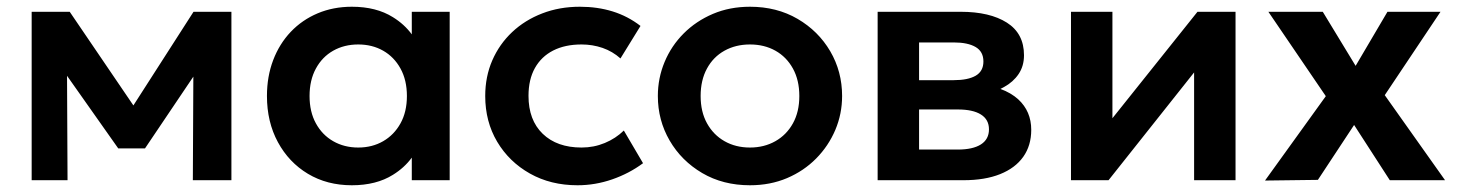

<svg xmlns="http://www.w3.org/2000/svg" viewBox="-20 -535 4324 570"><path d="M74 0V-500H187L376 -222L554.5 -500H667V0H552.5L554 -307.5L410.5 -94.5H331L179 -310L180.5 0Z M1024.5 15Q951 15 894.2 -19Q837.5 -53 805 -113Q772.5 -173 772.5 -250Q772.5 -308 791 -356.5Q809.5 -405 843.2 -440.5Q877 -476 923.2 -495.5Q969.5 -515 1024.5 -515Q1097 -515 1146.5 -484Q1180.5 -463 1202.5 -433V-500H1315V0H1202.5V-67Q1180.5 -37 1146.5 -16Q1097 15 1024.5 15ZM1043.5 -97Q1085 -97 1117.5 -115.8Q1150 -134.5 1169 -168.8Q1188 -203 1188 -250Q1188 -297 1169 -331.5Q1150 -366 1117.5 -384.5Q1085 -403 1043.5 -403Q1002 -403 969.2 -384.5Q936.5 -366 917.8 -331.5Q899 -297 899 -250Q899 -203 917.8 -168.8Q936.5 -134.5 969.2 -115.8Q1002 -97 1043.5 -97Z M1694.5 15Q1615 15 1553.2 -19.8Q1491.5 -54.5 1456 -114.2Q1420.5 -174 1420.5 -250Q1420.5 -307.5 1441.5 -355.8Q1462.5 -404 1500.5 -439.8Q1538.5 -475.5 1589.8 -495.2Q1641 -515 1701.5 -515Q1754 -515 1799 -501Q1844 -487 1881.5 -458L1822 -361.5Q1798.5 -382.5 1768.8 -392.8Q1739 -403 1706.5 -403Q1657.5 -403 1622.2 -385Q1587 -367 1568 -333Q1549 -299 1549 -250.5Q1549 -178.5 1591.2 -137.8Q1633.5 -97 1706.5 -97Q1743 -97 1775.5 -110.5Q1808 -124 1832 -147.5L1889 -50.5Q1848 -20 1797.5 -2.5Q1747 15 1694.5 15Z M2206.5 15Q2126.5 15 2064.8 -21.2Q2003 -57.5 1968 -117.8Q1933 -178 1933 -250Q1933 -303 1953 -351Q1973 -399 2009.8 -435.8Q2046.5 -472.5 2096.5 -493.8Q2146.5 -515 2206.5 -515Q2286 -515 2347.8 -479Q2409.5 -443 2444.8 -382.8Q2480 -322.5 2480 -250Q2480 -197 2459.8 -149.2Q2439.5 -101.5 2403 -64.5Q2366.5 -27.5 2316.5 -6.2Q2266.5 15 2206.5 15ZM2206.5 -97Q2248.5 -97 2281.8 -115.8Q2315 -134.5 2334 -168.8Q2353 -203 2353 -250Q2353 -297 2334 -331.5Q2315 -366 2282 -384.5Q2249 -403 2206.5 -403Q2164 -403 2130.8 -384.5Q2097.5 -366 2078.8 -331.5Q2060 -297 2060 -250Q2060 -203 2079 -168.8Q2098 -134.5 2131 -115.8Q2164 -97 2206.5 -97Z M2585.5 0V-500H2832Q2918.5 -500 2969.2 -467.8Q3020 -435.5 3020 -371Q3020 -339 3004 -315.2Q2988 -291.5 2960.5 -276.5Q2955.5 -273.5 2950 -271Q2981.5 -259.5 3003 -240Q3041.5 -204.5 3041.5 -149.5Q3041.5 -103 3017.8 -69.5Q2994 -36 2949 -18Q2904 0 2840.5 0ZM2708.5 -297H2811.5Q2853.5 -297 2876.5 -310.2Q2899.5 -323.5 2899.5 -352.5Q2899.5 -382 2876.2 -395.5Q2853 -409 2811.5 -409H2708.5ZM2708.5 -91H2823.5Q2868 -91 2892 -106.2Q2916 -121.5 2916 -151Q2916 -180 2892.2 -195Q2868.5 -210 2823.5 -210H2708.5Z M3159.5 0V-500H3282.5V-184L3535 -500H3648V0H3525V-320L3271 0Z M3735.5 1 3916 -249.5 3745.5 -500H3907L4004.5 -339.5L4099 -500H4256.5L4091 -252.5L4270 0H4106L4000 -164L3892.5 -1Z"/></svg>

Font: Geologica EX Med
Style: Regular
Weight: 500
Designer: Sindre Bremnes, Frode Helland
Foundry: Monokrom Skriftforlag AS
Version: Version 1.010;gftools[0.9.28]